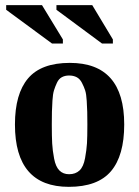

<svg xmlns="http://www.w3.org/2000/svg" viewBox="-20 -715 540 745"><path d="M251 -471Q462 -471 462 -232Q462 -111 410.5 -50.5Q359 10 247 10Q38 10 38 -232Q38 -351 89 -411Q140 -471 251 -471ZM319 -232Q319 -264 318.5 -280.5Q318 -297 316.5 -323.5Q315 -350 310.5 -364Q306 -378 298 -393.5Q290 -409 277.5 -415.5Q265 -422 248 -422Q232 -422 220 -415.5Q208 -409 201 -394Q194 -379 189.5 -364.5Q185 -350 183.5 -324.5Q182 -299 181.5 -281.5Q181 -264 181 -232Q181 -185 182.5 -158Q184 -131 190 -99.5Q196 -68 210.5 -53.5Q225 -39 248 -39Q273 -39 288.5 -53.5Q304 -68 310 -101Q316 -134 317.5 -159Q319 -184 319 -232ZM182 -546 4 -677V-695H143L224 -562V-546ZM376 -546 199 -677V-695H338L418 -562V-546Z"/></svg>

Font: Libra Serif Modern
Style: Bold
Weight: 700
Designer: Stefan Peev, Context Ltd
Foundry: Ascender Corporation
Version: Version 1.000